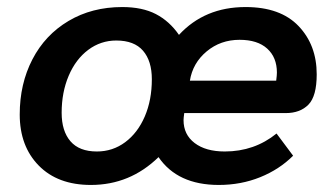

<svg xmlns="http://www.w3.org/2000/svg" viewBox="-20 -515 949 545"><path d="M36 -190Q36 -277 72 -346.5Q108 -416 174.5 -455.5Q241 -495 327 -495Q384 -495 422.5 -475Q461 -455 488 -416Q561 -495 677 -495Q776 -495 827.5 -441Q879 -387 879 -304Q879 -242 855.5 -218Q832 -194 791 -194H503Q501 -180 501 -174Q501 -133 532.5 -109Q564 -85 618 -85Q702 -85 765 -136L812 -73Q773 -34 718.5 -12Q664 10 601 10Q484 10 430 -69Q349 10 238 10Q144 10 90 -45Q36 -100 36 -190ZM764 -286Q766 -302 766 -309Q766 -352 738.5 -377Q711 -402 660 -402Q606 -402 566.5 -369Q527 -336 519 -286ZM411 -290Q411 -342 386 -371Q361 -400 310 -400Q266 -400 230.5 -373.5Q195 -347 175 -300Q155 -253 155 -195Q155 -143 180 -114Q205 -85 255 -85Q300 -85 335.5 -111.5Q371 -138 391 -184.5Q411 -231 411 -290Z"/></svg>

Font: Niramit SemiBold
Style: Italic
Weight: 600
Italic angle: -10°
Designer: Katatrad Aksorn Co.,Ltd.
Foundry: Cadson Demak Co.,Ltd.
Version: Version 1.001; ttfautohint (v1.6)